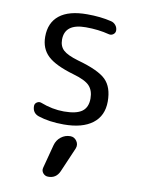

<svg xmlns="http://www.w3.org/2000/svg" viewBox="-89 -591 678 921"><g transform="rotate(10 250.0 -130.0)"><path d="M245.1 -235.4Q154.3 -261.7 117.2 -296.9Q80.1 -332 80.1 -389.6Q80.1 -458 125.5 -494.1Q170.9 -530.3 259.8 -530.3Q326.2 -530.3 377.9 -517.6Q391.6 -514.6 400.9 -503.4Q410.2 -492.2 410.2 -477.5Q410.2 -465.8 400.4 -458.5Q390.6 -451.2 378.9 -454.1Q326.2 -467.8 264.6 -467.8Q162.1 -467.8 162.1 -389.6Q162.1 -357.4 182.1 -338.9Q202.1 -320.3 254.9 -304.7Q357.4 -276.4 393.6 -240.7Q429.7 -205.1 429.7 -135.3Q429.7 -65.4 380.4 -27.8Q331.1 9.8 240.2 9.8Q168.9 9.8 116.2 -7.8Q85 -18.6 85 -52.7Q85 -64.5 95.2 -71.3Q105.5 -78.1 116.2 -74.2Q173.8 -51.8 230.5 -51.8Q291 -51.8 318.4 -71.8Q345.7 -91.8 345.7 -134.8Q345.7 -173.8 324.7 -196.3Q303.7 -218.8 245.1 -235.4ZM210 116.2Q216.8 90.8 236.8 75.2Q256.8 59.6 282.2 59.6Q301.8 59.6 313.5 76.7Q325.2 93.8 317.4 113.3L265.6 233.4Q249 270.5 210 269.5Q195.3 269.5 185.5 257.8Q175.8 246.1 179.7 231.4Z"/></g></svg>

Font: Rounded-X Mgen+ 1mn regular
Style: Regular
Weight: 400
Designer: [Source Han Sans]
Ryoko NISHIZUKA  (kana & ideographs); Paul D. Hunt (Latin, Greek & Cyrillic); Wenlong ZHANG  (bopomofo
Version: Version 1.059.20150602